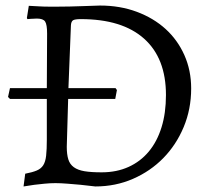

<svg xmlns="http://www.w3.org/2000/svg" viewBox="-20 -661 753 693"><path d="M324 12Q297 9 271 6Q248 4 223.5 2Q199 0 180 0Q161 0 141 2Q121 4 104 6Q84 9 65 12L71 -34Q97 -39 112.5 -45.5Q128 -52 136 -64.5Q144 -77 146.5 -99Q149 -121 149 -157V-304H16L9 -311L16 -343H149L150 -540Q150 -572 143 -583Q136 -594 113 -594Q108 -594 102 -593.5Q96 -593 91 -593Q85 -592 79 -592L77 -596L84 -640Q103 -639 122 -638Q138 -637 156.5 -637Q175 -637 189 -637Q206 -637 232 -637.5Q258 -638 282 -639Q310 -640 341 -641Q413 -641 473.5 -618.5Q534 -596 577.5 -556.5Q621 -517 645.5 -462Q670 -407 670 -342Q670 -267 643 -202.5Q616 -138 569.5 -90.5Q523 -43 460 -15.5Q397 12 324 12ZM227 -343H397L402 -336L396 -304H226L221 -131Q221 -104 226.5 -86Q232 -68 246.5 -57.5Q261 -47 285 -43Q309 -39 347 -39Q401 -39 444 -58.5Q487 -78 517 -114Q547 -150 563 -201.5Q579 -253 579 -318Q579 -451 500 -521.5Q421 -592 272 -592Q251 -592 244 -588Q237 -584 236 -570Z"/></svg>

Font: Alegreya
Style: Regular
Weight: 400
Designer: Juan Pablo del Peral
Foundry: Juan Pablo del Peral
Version: Version 1.003